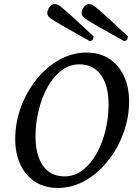

<svg xmlns="http://www.w3.org/2000/svg" viewBox="-20 -914 678 946"><path d="M265 12Q199 12 152 -19Q105 -50 80 -104Q55 -158 55 -229Q55 -310 83 -386Q111 -462 160 -523Q209 -584 272.5 -619.5Q336 -655 406 -655Q472 -655 518.5 -624.5Q565 -594 590.5 -539.5Q616 -485 616 -414Q616 -334 588 -258Q560 -182 511.5 -121Q463 -60 399.5 -24Q336 12 265 12ZM299 -45Q348 -45 388 -76Q428 -107 456.5 -158.5Q485 -210 500 -272.5Q515 -335 515 -398Q515 -492 477.5 -544.5Q440 -597 372 -597Q321 -597 281 -565.5Q241 -534 213 -482.5Q185 -431 170 -368.5Q155 -306 155 -243Q155 -149 192 -97Q229 -45 299 -45ZM592 -711Q598 -711 604 -717Q610 -723 610 -735Q549 -792 514 -824Q479 -856 461 -871Q443 -886 435 -890Q427 -894 419 -894Q405 -894 393.5 -879.5Q382 -865 382 -849Q382 -842 386.5 -835Q391 -828 410 -815.5Q429 -803 472 -778.5Q515 -754 592 -711ZM423 -711Q429 -711 435 -717Q441 -723 441 -735Q380 -792 345 -824Q310 -856 292 -871Q274 -886 266 -890Q258 -894 250 -894Q236 -894 224.5 -879.5Q213 -865 213 -849Q213 -842 217.5 -835Q222 -828 241 -815.5Q260 -803 303 -778.5Q346 -754 423 -711Z"/></svg>

Font: Petrona Medium
Style: Italic
Weight: 500
Italic angle: -9°
Designer: Ringo R. Seeber
Foundry: Ringo R. Seeber
Version: Version 2.001; ttfautohint (v1.8.3)